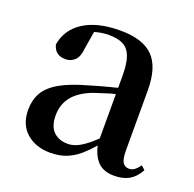

<svg xmlns="http://www.w3.org/2000/svg" viewBox="-104 -653 786 777"><g transform="rotate(20 288.5 -265.0)"><path d="M188 16.1Q126 16.1 85.9 -19Q45.9 -54.2 45.9 -117.2Q45.9 -159.2 64 -191.2Q82 -223.1 125 -248Q168 -272.9 241.2 -293Q280.8 -305.2 330.1 -317.9Q344.2 -320.8 357.9 -325.2V-375Q357.9 -429.2 346.9 -459Q335.9 -488.8 312.5 -501Q289.1 -513.2 250 -513.2Q223.1 -513.2 195.8 -505.9Q191.9 -504.9 189 -503.9L176.8 -431.2Q173.8 -393.1 157.5 -377Q141.1 -360.8 117.2 -360.8Q71.8 -360.8 61 -403.8Q71.8 -470.2 130.4 -508.1Q189 -545.9 288.1 -545.9Q384.8 -545.9 429.4 -501Q474.1 -456.1 474.1 -356V-99.1Q474.1 -60.1 483.6 -46.1Q493.2 -32.2 509.8 -32.2Q522 -32.2 532 -38.6Q542 -44.9 555.2 -63L571.8 -47.9Q554.2 -15.1 528.1 0Q502 15.1 462.9 15.1Q414.1 15.1 388.2 -15.1Q368.2 -39.1 359.9 -77.1Q335 -48.8 312 -28.8Q286.1 -6.8 256.6 4.6Q227.1 16.1 188 16.1ZM357.9 -297.9Q348.1 -295.9 337.9 -293Q297.9 -280.8 269 -271Q211.9 -249 185.1 -215.1Q158.2 -181.2 158.2 -133.8Q158.2 -87.9 181.2 -64.9Q204.1 -42 243.2 -42Q261.2 -42 280.5 -50Q299.8 -58.1 325.2 -78.1Q339.8 -89.8 357.9 -106.9Z"/></g></svg>

Font: Dream Han Serif CN W16
Style: Regular
Weight: 625
Designer: Adobe
Foundry: Pal3love
Version: Version 3.00; Sans 2.004; Serif 2.001